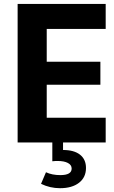

<svg xmlns="http://www.w3.org/2000/svg" viewBox="-20 -734 585 989"><path d="M422.9 131.3Q422.9 86.9 392.1 62.7Q361.3 38.6 304.7 38.6V-0.5H249.5V96.7Q256.3 95.7 263.2 95.5Q270 95.2 276.9 95.2Q310.5 95.2 329.8 105.5Q349.1 115.7 349.1 134.3Q349.1 168 290.5 168Q248.5 168 216.8 153.3L191.4 212.9Q237.3 235.4 289.1 235.4Q351.1 235.4 387 207.5Q422.9 179.7 422.9 131.3ZM524.4 -127.4H220.7V-297.4H497.1V-416H220.7V-585H524.4V-713.9H70.8V0H524.4Z"/></svg>

Font: Estedad-FD-VF Thin
Style: Regular
Weight: 100
Designer: Amin Abedi
Version: Version 5.0